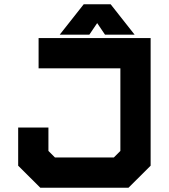

<svg xmlns="http://www.w3.org/2000/svg" viewBox="-20 -878 790 898"><path d="M168.5 0 65 -103V-281.5H206.5V-172L237 -141.5H512.5L543 -172V-558.5H160.5V-700H684.5V-103L581 0ZM371.5 -858H497.5L609.5 -716H471L434.5 -770L398 -716H259.5Z"/></svg>

Font: Tourney Expanded Black
Style: Regular
Weight: 900
Width: 7
Designer: Tyler Finck
Foundry: Etcetera Type Co
Version: Version 1.010; ttfautohint (v1.8.3)